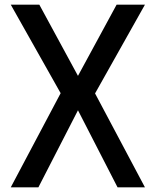

<svg xmlns="http://www.w3.org/2000/svg" viewBox="-20 -800 666 820"><path d="M239 -402 26 -780H148L313 -476L478 -780H599L386 -401L599 0H482L313 -329L144 0H26Z"/></svg>

Font: Cooper Hewitt
Style: Regular
Weight: 707
Designer: Village Type and Design LLC
Foundry: Cooper Hewitt Smithsonian Design Museum
Version: 1.000